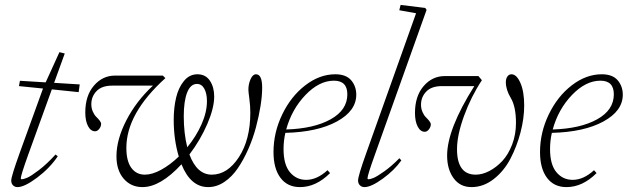

<svg xmlns="http://www.w3.org/2000/svg" viewBox="-20 -745 2540 776"><path d="M50.8 11.2Q39.6 11.2 32.5 3.9Q25.4 -3.4 25.4 -15.6Q25.4 -31.7 59.1 -125.5L153.8 -387.2L56.6 -397L60.5 -418.5L164.6 -412.1L220.2 -534.2L241.7 -528.8L198.7 -410.2L302.2 -403.8L297.9 -372.6L189.5 -383.8L93.8 -119.1Q64 -36.1 64 -23.9Q64 -20.5 67.4 -20.5Q75.2 -20.5 89.8 -26.6Q104.5 -32.7 136.7 -57.1Q168.9 -81.5 204.6 -120.6L213.4 -113.3Q181.6 -65.9 130.4 -27.3Q79.1 11.2 50.8 11.2Z M555.7 11.2Q509.3 11.2 480 -22.7Q450.7 -56.6 450.7 -113.3Q450.7 -181.2 490.7 -258.8Q530.8 -336.4 598.1 -398.9H433.6Q391.6 -398.9 370.4 -377Q349.1 -355 349.1 -323.7Q349.1 -307.6 355.2 -293.9Q361.3 -280.3 368.9 -272.9Q376.5 -265.6 382.6 -257.8Q388.7 -250 388.7 -244.6Q388.7 -233.9 381.1 -224.1Q373.5 -214.4 364.3 -214.4Q346.7 -214.4 335.7 -235.4Q324.7 -256.3 324.7 -290.5Q324.7 -358.4 359.6 -398.9Q394.5 -439.5 444.8 -439.5H638.2L648.4 -429.2Q490.7 -286.6 490.7 -147.5Q490.7 -94.2 510.7 -66.7Q530.8 -39.1 565.4 -39.1Q595.2 -39.1 631.3 -58.8Q667.5 -78.6 702.6 -112.3Q682.1 -180.7 682.1 -260.3Q682.1 -309.6 691.7 -350.1Q701.2 -390.6 723.4 -417.7Q745.6 -444.8 777.8 -444.8Q811 -444.8 828.4 -418.7Q845.7 -392.6 845.7 -355Q845.7 -308.6 817.9 -243.9Q790 -179.2 745.6 -120.6Q775.9 -39.1 835.9 -39.1Q899.4 -39.1 945.6 -109.9Q991.7 -180.7 991.7 -290Q991.7 -316.9 987.8 -345.9Q983.9 -375 983.9 -382.3Q983.9 -405.3 992.7 -425Q1001.5 -444.8 1014.6 -444.8Q1039.6 -444.8 1039.6 -390.6Q1039.6 -357.9 1033 -316.7Q1026.4 -275.4 1014.4 -230.2Q1002.4 -185.1 983.4 -142.1Q964.4 -99.1 940.9 -64.7Q917.5 -30.3 886.5 -9.5Q855.5 11.2 821.3 11.2Q750.5 11.2 713.4 -81.1Q628.4 11.2 555.7 11.2ZM722.7 -274.9Q722.7 -207 736.8 -149.9Q772.9 -193.8 794.7 -242.9Q816.4 -292 816.4 -335.9Q816.4 -366.7 805.9 -386.2Q795.4 -405.8 775.9 -405.8Q750 -405.8 736.3 -370.8Q722.7 -335.9 722.7 -274.9Z M1192.4 11.2Q1141.6 11.2 1113.5 -26.4Q1085.4 -64 1085.4 -130.4Q1085.4 -209.5 1120.8 -282.7Q1156.2 -356 1214.1 -400.4Q1272 -444.8 1335 -444.8Q1378.4 -444.8 1399.2 -420.7Q1419.9 -396.5 1419.9 -362.3Q1419.9 -296.9 1342 -254.2Q1264.2 -211.4 1133.3 -208Q1126 -175.8 1126 -142.6Q1126 -79.6 1151.9 -48.8Q1177.7 -18.1 1217.3 -18.1Q1261.2 -18.1 1303.7 -57.1L1314 -45.4Q1257.3 11.2 1192.4 11.2ZM1329.6 -418.9Q1270 -418.9 1214.6 -361.1Q1159.2 -303.2 1136.7 -221.7Q1248.5 -225.1 1316.2 -262.7Q1383.8 -300.3 1383.8 -363.8Q1383.8 -418.9 1329.6 -418.9Z M1453.1 11.2Q1441.9 11.2 1434.6 3.9Q1427.2 -3.4 1427.2 -15.6Q1427.2 -33.7 1460 -125.5L1661.6 -691.4L1593.8 -703.6L1599.1 -725.1L1698.7 -712.9L1704.1 -705.1L1494.6 -118.2Q1465.3 -36.6 1465.3 -24.4Q1465.3 -20.5 1469.7 -20.5Q1476.6 -20.5 1490.2 -26.1Q1503.9 -31.7 1533.2 -52.5Q1562.5 -73.2 1594.2 -105.5L1602.1 -96.7Q1574.2 -57.1 1527.1 -22.9Q1480 11.2 1453.1 11.2Z M1885.7 11.2Q1839.4 11.2 1813.2 -24.9Q1787.1 -61 1787.1 -116.2Q1787.1 -223.1 1897 -397H1766.1Q1724.1 -397 1702.9 -375Q1681.6 -353 1681.6 -321.8Q1681.6 -305.7 1687.7 -292Q1693.8 -278.3 1701.4 -271Q1709 -263.7 1715.1 -255.9Q1721.2 -248 1721.2 -242.7Q1721.2 -231.9 1713.6 -222.2Q1706.1 -212.4 1696.8 -212.4Q1679.2 -212.4 1668.2 -233.4Q1657.2 -254.4 1657.2 -288.6Q1657.2 -356.4 1692.1 -397Q1727.1 -437.5 1777.3 -437.5H1913.6L1927.7 -420.9Q1883.8 -354.5 1855.5 -276.6Q1827.1 -198.7 1827.1 -142.1Q1827.1 -39.1 1902.8 -39.1Q1929.2 -39.1 1957.5 -53.7Q1985.8 -68.4 2010 -94.2Q2034.2 -120.1 2049.8 -160.6Q2065.4 -201.2 2065.4 -248Q2065.4 -314 2044.4 -349.1Q2024.4 -382.3 2024.4 -413.1Q2024.4 -426.3 2030.5 -435.5Q2036.6 -444.8 2047.4 -444.8Q2067.9 -444.8 2083.3 -409.9Q2098.6 -375 2098.6 -318.8Q2098.6 -266.6 2083.7 -209.7Q2068.8 -152.8 2042.7 -103Q2016.6 -53.2 1975.1 -21Q1933.6 11.2 1885.7 11.2Z M2269.5 11.2Q2218.8 11.2 2190.7 -26.4Q2162.6 -64 2162.6 -130.4Q2162.6 -209.5 2198 -282.7Q2233.4 -356 2291.3 -400.4Q2349.1 -444.8 2412.1 -444.8Q2455.6 -444.8 2476.3 -420.7Q2497.1 -396.5 2497.1 -362.3Q2497.1 -296.9 2419.2 -254.2Q2341.3 -211.4 2210.4 -208Q2203.1 -175.8 2203.1 -142.6Q2203.1 -79.6 2229 -48.8Q2254.9 -18.1 2294.4 -18.1Q2338.4 -18.1 2380.9 -57.1L2391.1 -45.4Q2334.5 11.2 2269.5 11.2ZM2406.7 -418.9Q2347.2 -418.9 2291.7 -361.1Q2236.3 -303.2 2213.9 -221.7Q2325.7 -225.1 2393.3 -262.7Q2460.9 -300.3 2460.9 -363.8Q2460.9 -418.9 2406.7 -418.9Z"/></svg>

Font: Elstob ExtraLight
Style: Italic
Weight: 200
Italic angle: -20°
Designer: Peter S. Baker
Version: Version 1.015